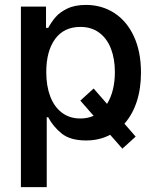

<svg xmlns="http://www.w3.org/2000/svg" viewBox="-20 -557 623 776"><path d="M412.6 -137.2Q428.2 -162.1 436.3 -194.8Q444.3 -227.5 444.3 -265.6Q444.3 -318.8 428.5 -360.1Q412.6 -401.4 381.1 -424.8Q349.6 -448.2 304.7 -448.2Q238.3 -448.2 202.6 -399.2Q167 -350.1 167 -265.6Q167 -209.5 183.1 -167.2Q199.2 -125 230.2 -101.6Q261.2 -78.1 304.7 -78.1Q334 -78.1 358.4 -88.9L304.7 -150.4L358.4 -199.2ZM64.5 -530.3H166V-444.3H174.8Q188 -468.3 204.6 -487.8Q221.2 -507.3 251.7 -522.2Q282.2 -537.1 327.1 -537.1Q391.6 -537.1 442.1 -504.4Q492.7 -471.7 521.2 -409.9Q549.8 -348.1 549.8 -263.7Q549.8 -198.2 532.5 -145.8Q515.1 -93.3 482.9 -57.1L528.3 -4.9L474.6 43.9L425.3 -12.2Q381.8 10.7 328.1 10.7Q264.6 10.7 230 -16.8Q195.3 -44.4 174.8 -83H168.9V199.2H64.5Z"/></svg>

Font: Pretendard Medium
Style: Regular
Weight: 500
Designer: Base glyphs from Inter by Rasmus Andersson; Hangeul glyphs from Noto Sans CJK(Source Han Sans) by Jang Soo-young and Kan
Foundry: Kil Hyung-jin
Version: Version 1.309